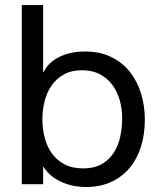

<svg xmlns="http://www.w3.org/2000/svg" viewBox="-20 -734 633 765"><path d="M466.8 -263.2Q466.8 -299.3 457.3 -333.7Q447.8 -368.2 428.2 -395Q408.7 -421.9 378.4 -438Q348.1 -454.1 307.1 -454.1Q264.2 -454.1 233.9 -437Q203.6 -419.9 184.8 -392.3Q166 -364.7 157.5 -329.8Q148.9 -294.9 148.9 -258.8Q148.9 -221.2 158 -185.8Q167 -150.4 186.5 -123Q206.1 -95.7 237.1 -79.3Q268.1 -63 312 -63Q355.5 -63 385.3 -80.1Q415 -97.2 433.1 -125.2Q451.2 -153.3 459 -189.2Q466.8 -225.1 466.8 -263.2ZM151.9 -713.9V-446.8H153.8Q164.6 -468.3 181.4 -483.6Q198.2 -499 220 -509Q241.7 -519 266.8 -523.9Q292 -528.8 318.8 -528.8Q378.4 -528.8 423.1 -506.8Q467.8 -484.9 497.6 -447.5Q527.3 -410.2 542.2 -360.8Q557.1 -311.5 557.1 -256.8Q557.1 -201.2 542.5 -152.3Q527.8 -103.5 498.3 -67.1Q468.8 -30.8 424.6 -9.8Q380.4 11.2 320.8 11.2Q301.3 11.2 278.1 7.3Q254.9 3.4 231.9 -5.9Q209 -15.1 188.5 -30.5Q168 -45.9 153.8 -68.8H151.9V0H66.9V-713.9Z"/></svg>

Font: XB Khoramshahr
Style: Regular
Weight: 400
Designer: Behnam
Foundry: Irmug
Version: Version 8.005 2009